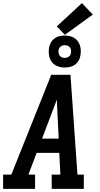

<svg xmlns="http://www.w3.org/2000/svg" viewBox="-27 -1217 647 1237"><path d="M-7 0V-92H46L303 -735H427L472 -92H513V0H306V-92H362L355 -232H209L156 -92H199V0ZM244 -324H351L343 -490Q342 -511 341 -532Q340 -553 339 -575Q331 -553 323 -532Q315 -511 307 -490ZM390 -782Q365 -782 342.5 -791Q320 -800 306.5 -818Q293 -836 289 -860.5Q285 -885 289 -910Q292 -927 301 -943Q310 -959 324.5 -969.5Q339 -980 356 -984Q373 -988 390 -988Q407 -988 422.5 -984.5Q438 -981 451.5 -972.5Q465 -964 474 -952Q483 -940 488 -924.5Q493 -909 493.5 -893Q494 -877 491 -860Q489 -843 480 -827Q471 -811 456.5 -800.5Q442 -790 424.5 -786Q407 -782 390 -782ZM390 -844Q397 -844 403.5 -846Q410 -848 416 -852Q422 -856 425.5 -862Q429 -868 430 -875Q432 -885 430.5 -894.5Q429 -904 423.5 -911.5Q418 -919 409 -922.5Q400 -926 390 -926Q384 -926 377 -924Q370 -922 364.5 -918Q359 -914 355.5 -908Q352 -902 350 -895Q349 -885 350.5 -875.5Q352 -866 357.5 -858.5Q363 -851 371.5 -847.5Q380 -844 390 -844ZM391 -993 339 -1047 501 -1197 571 -1123Z"/></svg>

Font: Iosevka Slab Semibold Extended
Style: Italic
Weight: 600
Width: 7
Italic angle: -9°
Monospace: yes
Designer: Belleve Invis
Foundry: Belleve Invis
Version: Version 11.1.0; ttfautohint (v1.8.3)